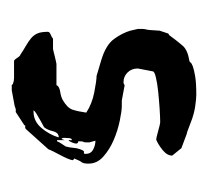

<svg xmlns="http://www.w3.org/2000/svg" viewBox="-34 -304 362 335"><g transform="rotate(-90 147.5 -136.0)"><path d="M150 25Q147 25 141.5 24.5Q136 24 129.5 23Q123 22 117.5 20.5Q112 19 109 18L85 9Q83 9 77 6.5Q71 4 57 -1L44 -17Q44 -26 54 -34Q64 -42 72 -45Q73 -45 77.5 -44Q82 -43 87 -41.5Q92 -40 96.5 -39Q101 -38 102 -38Q111 -38 126 -39Q141 -40 155.5 -41.5Q170 -43 180.5 -45.5Q191 -48 191 -51L196 -77Q196 -88 189 -95Q182 -102 172 -102Q169 -102 167 -100L140 -105H130Q122 -105 105 -108.5Q88 -112 71.5 -119Q55 -126 42.5 -137Q30 -148 30 -163Q30 -172 32.5 -175Q35 -178 39 -188L36 -190Q36 -193 38.5 -199Q41 -205 44.5 -211.5Q48 -218 51 -224Q54 -230 55 -233L90 -272Q92 -274 94.5 -273.5Q97 -273 97 -275L120 -290H125Q125 -290 131 -292L158 -297H167L169 -295Q174 -293 179.5 -293Q185 -293 192 -293H209Q211 -293 214.5 -287.5Q218 -282 220 -282Q229 -276 236 -272Q243 -268 248.5 -263.5Q254 -259 257 -252.5Q260 -246 260 -234Q260 -231 255 -229Q250 -227 248 -225H230Q229 -225 225.5 -224Q222 -223 217.5 -222Q213 -221 209 -220Q205 -219 204 -219H167Q165 -214 155.5 -212.5Q146 -211 141 -208Q127 -200 124 -190.5Q121 -181 119 -167Q134 -157 154.5 -153Q175 -149 183 -149L210 -141Q237 -133 247.5 -118.5Q258 -104 262 -90L265 -77V-69Q265 -65 264 -62Q263 -59 262 -39L257 -24L254 -22Q243 -7 235.5 1.5Q228 10 209 13Q208 13 206.5 15Q205 17 199.5 19Q194 21 182.5 23Q171 25 150 25ZM47 -168Q47 -159 54.5 -155Q62 -151 70 -151L67 -162V-164Q67 -171 68 -172Q69 -173 69 -181Q65 -181 65 -185Q65 -187 67 -192Q69 -197 71 -198V-192Q74 -192 74.5 -197Q75 -202 75 -205Q75 -210 73 -210L71 -205V-218H69Q68 -215 65 -210.5Q62 -206 60 -203Q58 -196 57.5 -189Q57 -182 54 -175Q52 -170 49.5 -171Q47 -172 47 -168ZM121 -259Q104 -259 92.5 -245.5Q81 -232 76 -216V-215Q84 -215 86.5 -225Q89 -235 93 -240Q94 -241 98 -243Q102 -245 107 -248Q112 -251 116.5 -253.5Q121 -256 123 -259Z"/></g></svg>

Font: East Sea Dokdo
Style: Regular
Weight: 400
Designer: YoonDesign Inc.
Foundry: YoonDesign Inc.
Version: Version 1.00